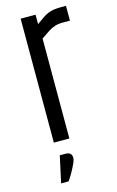

<svg xmlns="http://www.w3.org/2000/svg" viewBox="-117 -620 517 851"><g transform="rotate(-15 141.5 -195.0)"><path d="M252.6 -571.7H277.5V-503.8H244.2Q223.4 -503.8 208.1 -498.8Q192.8 -493.8 177.4 -483.8Q162 -473.8 139.9 -458.5V0H68.7V-568.7H137.2V-525.5Q157.1 -539.7 172.1 -550Q187.1 -560.3 205.7 -566Q224.3 -571.7 252.6 -571.7ZM79.6 61H107.5Q119.4 61 127 67.1Q134.6 73.3 134.6 86.7Q134.6 97.6 125.6 116.5Q116.7 135.5 105.9 154Q95 172.4 87.6 182.8H53.1Z"/></g></svg>

Font: Khand Variable Light
Style: Regular
Weight: 300
Designer: Satya Rajpurohit
Foundry: Indian Type Foundry
Version: Version 3.000